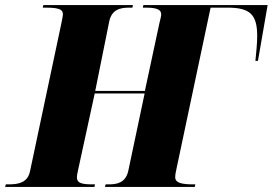

<svg xmlns="http://www.w3.org/2000/svg" viewBox="-44 -734 1071 754"><path d="M-24 0H327L329 -10H317C268 -10 258 -19 258 -39C258 -45 260 -54 263 -68L328 -367H524L460 -64C450 -17 417 -10 384 -10H371L368 0H721L723 -10H711C650 -10 644 -25 644 -39C644 -45 645 -54 649 -71L783 -704H849C937 -704 966 -678 966 -593C966 -561 962 -526 959 -495H969L1007 -714H519L517 -704H530C582 -704 589 -691 589 -677C589 -670 586 -660 582 -643L525 -377H330L385 -650C395 -697 428 -704 464 -704H476L478 -714H126L124 -704H137C199 -704 203 -692 203 -676C203 -672 200 -657 195 -633L74 -62C65 -17 29 -10 -9 -10H-21Z"/></svg>

Font: Noto Serif Display SemiCondensed Black
Style: Italic
Weight: 900
Width: 4
Italic angle: -12°
Designer: Monotype Design Team
Foundry: Monotype Imaging Inc.
Version: Version 2.009